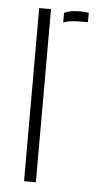

<svg xmlns="http://www.w3.org/2000/svg" viewBox="-47 -632 339 663"><g transform="rotate(5 122.0 -300.5)"><path d="M62 0V-600H103V0ZM149 -557.5V-591Q168.5 -601 202 -601Q209 -601 216.2 -600.8Q223.5 -600.5 234 -599V-566H202Q169 -566 149 -557.5Z"/></g></svg>

Font: Big Shoulders Stencil Text Thin Thin
Style: Regular
Weight: 250
Version: Version 2.001